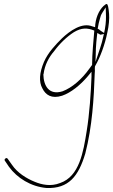

<svg xmlns="http://www.w3.org/2000/svg" viewBox="-20 -677 567 961"><path d="M3 122C3 124 3 126 4 127L25 158C66 214 134 257 213 264C324 268 373 205 407 91C442 -45 450 -188 454 -307L455 -323C455 -327 454 -335 455 -343L456 -346L457 -348C482 -391 505 -454 517 -513C525 -548 528 -584 526 -607C524 -635 520 -659 513 -657C512 -657 509 -656 507 -654C482 -637 462 -599 457 -556L456 -541L442 -545C390 -566 329 -522 290 -485C258 -453 221 -415 200 -367C177 -313 174 -267 192 -235C208 -202 238 -181 291 -198C335 -213 382 -251 420 -296L438 -318V-293C435 -214 428 -107 414 -22C397 85 377 206 281 239C234 258 188 247 154 233C112 216 67 188 40 148L18 117C17 116 14 114 13 114C9 114 4 118 3 122ZM197 -305 198 -306C204 -353 225 -391 251 -421C278 -458 314 -493 350 -516C388 -539 418 -538 452 -524C448 -475 441 -406 441 -355V-352L427 -333C390 -281 341 -238 293 -220C225 -199 198 -248 197 -305ZM480 -583C482 -593 486 -604 492 -613L509 -640L510 -612C511 -589 511 -565 505 -531L501 -512L487 -521C477 -527 478 -530 469 -533L470 -539C472 -554 476 -568 480 -583ZM467 -512 481 -504C482 -503 485 -503 487 -504L500 -507L497 -494C493 -476 488 -456 481 -436L458 -367L460 -435C461 -456 463 -477 465 -494Z"/></svg>

Font: Stray Cat
Style: ExLtCnObl
Weight: 200
Version: Version 1.0